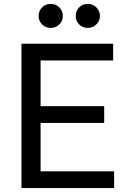

<svg xmlns="http://www.w3.org/2000/svg" viewBox="-20 -964 670 984"><path d="M514 -334H101V-420H514ZM560 -654H101V-740H560ZM565 0H101V-86H565ZM188 0H90V-740H188ZM430 -821Q403 -821 385.5 -839Q368 -857 368 -882Q368 -908 385.5 -926Q403 -944 430 -944Q456 -944 474 -926Q492 -908 492 -882Q492 -857 474 -839Q456 -821 430 -821ZM240 -821Q213 -821 195.5 -839Q178 -857 178 -882Q178 -908 195.5 -926Q213 -944 240 -944Q266 -944 284 -926Q302 -908 302 -882Q302 -857 284 -839Q266 -821 240 -821Z"/></svg>

Font: Be Vietnam Pro Variable Thin
Style: Regular
Weight: 100
Designer: Lam Bao, Tony Le, Vietanh Nguyen
Foundry: Yellow Type Foundry
Version: Version 1.002